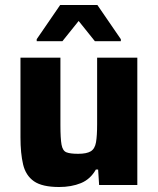

<svg xmlns="http://www.w3.org/2000/svg" viewBox="-20 -741 631 769"><path d="M217 8Q149 8 116 -15Q83 -38 72.5 -82.5Q62 -127 62 -191V-510H222V-240Q222 -186 226.5 -161.5Q231 -137 246 -131Q261 -125 293 -125Q327 -125 343.5 -135Q360 -145 364.5 -171Q369 -197 369 -244V-510H530V0H377L373 -62H364Q342 -23 304 -7.5Q266 8 217 8ZM127 -576V-584L221 -721H370L464 -584V-576H360L295 -657L230 -576Z"/></svg>

Font: Saira
Style: Bold
Weight: 700
Designer: Hector Gatti with collaboration of the Omnibus-Type team
Foundry: Omnibus-Type
Version: Version 1.100; ttfautohint (v1.8.3)